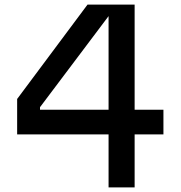

<svg xmlns="http://www.w3.org/2000/svg" viewBox="-20 -820 790 840"><path d="M569 -340H695V-232H569V0H455V-232H55V-387L363 -800H569ZM155 -340H455V-792H487L155 -351Z"/></svg>

Font: Martian Mono VF sWd Rg
Style: Regular
Weight: 400
Width: 6
Monospace: yes
Designer: Roman Shamin
Foundry: Evil Martians
Version: Version 1.100